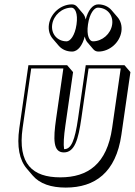

<svg xmlns="http://www.w3.org/2000/svg" viewBox="-20 -811 616 878"><path d="M109.9 -513 68.5 -226C56.1 -139.4 69.2 -78.9 102.3 -40.2L129.5 -8.3C162.2 29.8 214.3 46.8 280.7 46.8C414.3 46.8 510.2 -22.2 535 -194.2L576.4 -481.2L549.1 -513H372.1L336.9 -269C322.4 -168 305.4 -129 274.2 -129C273.8 -129 273.4 -129 273.1 -129C269.5 -151.4 271.7 -186.5 279 -237.2L314.1 -481.2L286.9 -513ZM429.2 -791C402.7 -791 382 -761.7 371.8 -721.9C369.5 -732.7 365.6 -741.7 360.1 -748.2L332.9 -780C326.9 -787 318.9 -791 309 -791C258 -791 211.1 -750 203.7 -699C200 -673.5 207 -650.5 221.2 -633.9L248.4 -602C262.6 -585.4 284.2 -575.2 309.7 -575.2C336.6 -575.2 357.4 -604.4 367.6 -644.2C369.9 -633.3 373.8 -624.2 379.3 -617.8L406.5 -586C412.4 -579.1 420.2 -575.2 429.9 -575.2C480.9 -575.2 527.8 -616.2 535.2 -667.2C538.8 -692.7 531.9 -715.7 517.7 -732.3L490.4 -764.1C476.2 -780.8 454.7 -791 429.2 -791ZM306.8 -776C323 -776 337.3 -750.5 329.9 -699C322.5 -647.5 300.8 -622 284.6 -622C241.9 -622 212.5 -656.2 218.7 -699C224.9 -741.7 264 -776 306.8 -776ZM427 -776C469.8 -776 499.1 -741.7 492.9 -699C486.8 -656.2 447.6 -622 404.8 -622C389.3 -622 374.8 -647.4 382.3 -699C389.7 -750.6 411.5 -776 427 -776ZM122.7 -498H269.7L236.7 -269C223 -173.5 222.5 -114 272 -114C321.6 -114 338.2 -173.5 351.9 -269L385 -498H532L492.8 -226C469 -60.9 381.9 0 255.6 0C129.2 0 59.8 -60.9 83.5 -226Z"/></svg>

Font: Blink
Style: 3DObl
Weight: 400
Designer: Mew Too
Foundry: Cannot Into Space Fonts
Version: Version 001.000